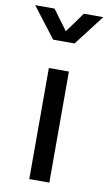

<svg xmlns="http://www.w3.org/2000/svg" viewBox="-140 -814 484 858"><g transform="rotate(10 102.5 -385.0)"><path d="M57 0H148V-504H57ZM-52 -770 54 -632H151L257 -770H169L103 -679L36 -770Z"/></g></svg>

Font: Hibana 45 SubMedium
Style: Regular
Weight: 500
Width: 6
Designer: pygmalion
Foundry: ybstudio
Version: Version 2021.007;FEAKit 1.0